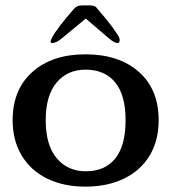

<svg xmlns="http://www.w3.org/2000/svg" viewBox="-20 -684 637 714"><path d="M27 -237Q27 -351 100.5 -416.5Q174 -482 298 -482Q422 -482 496 -417Q570 -352 570 -237Q570 -161 536.5 -105.5Q503 -50 441.5 -20Q380 10 298 10Q216 10 155 -20Q94 -50 60.5 -106Q27 -162 27 -237ZM299 -47Q370 -47 408.5 -94.5Q447 -142 447 -237Q447 -331 408 -378Q369 -425 298 -425Q231 -425 190.5 -377Q150 -329 150 -237Q150 -144 191 -95.5Q232 -47 299 -47ZM168 -529Q168 -533 173 -543Q194 -582 256 -652Q266 -664 286 -664H312Q334 -664 340 -654Q376 -613 398 -583Q420 -553 424 -542Q425 -539 425 -535Q425 -524 417 -524Q405 -524 383 -543L299 -615L212 -543Q190 -524 174 -524Q168 -524 168 -529Z"/></svg>

Font: Raigarh Medium
Style: Regular
Weight: 500
Designer: jaikishan Patel
Foundry: MagicType
Version: Version 1.000